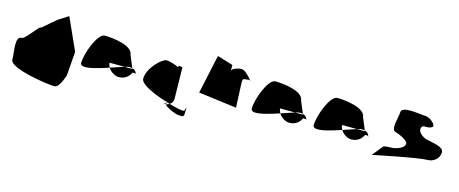

<svg xmlns="http://www.w3.org/2000/svg" viewBox="-36 -1096 3332 1395"><g transform="rotate(15 1630.0 -398.0)"><path d="M39 -246C39 -180 332 -138 382 -138C408 -138 422 -170 433 -190C439 -205 445 -221 451 -236L465 -418L357 -658L282 -611L180 -524C168 -536 92 -416 64 -416C10 -416 39 -304 39 -246Z M528 -353C528 -423 589 -588 643 -588C700 -588 854 -572 859 -502L899 -406L727 -407C730 -357 783 -323 817 -323C879 -323 902 -369 907 -381L933 -380C928 -350 946 -414 874 -414C830 -414 528 -278 528 -353Z M993 -358C993 -440 1090 -531 1123 -531C1150 -531 1204 -513 1215 -503L1219 -516L1247 -512L1251 -276C1251 -236 1216 -220 1185 -220C1167 -220 1221 -224 1199 -246L1205 -214C1228 -194 1288 -169 1308 -169C1328 -169 1350 -160 1350 -187L1352 -236C1340 -224 1353 -208 1327 -208C1290 -208 993 -289 993 -358Z M1412 -366 1699 -329 1691 -510C1691 -530 1688 -546 1712 -546C1737 -546 1733 -556 1751 -543C1731 -567 1693 -611 1667 -611C1639 -611 1593 -595 1593 -577V-622L1475 -658Z M1811 -353C1811 -423 1872 -588 1926 -588C1983 -588 2137 -572 2142 -502L2182 -406L2010 -407C2013 -357 2066 -323 2100 -323C2162 -323 2185 -369 2190 -381L2216 -380C2211 -350 2229 -414 2157 -414C2113 -414 1811 -278 1811 -353Z M2277 -353C2277 -423 2338 -588 2392 -588C2449 -588 2603 -572 2608 -502L2648 -406L2476 -407C2479 -357 2532 -323 2566 -323C2628 -323 2651 -369 2656 -381L2682 -380C2677 -350 2695 -414 2623 -414C2579 -414 2277 -278 2277 -353Z M2740 -253C2740 -253 3073 -323 3145 -323C3179 -323 3228 -350 3228 -403C3228 -445 3148 -452 3098 -464C3077 -469 3033 -494 3033 -524C3033 -555 3055 -552 3073 -552C3109 -552 3119 -568 3119 -568L3114 -585C3114 -585 3084 -628 3038 -628C3004 -628 2860 -658 2860 -605C2860 -568 2823 -468 2865 -458C2893 -451 2961 -421 2961 -396C2961 -358 2888 -341 2870 -341C2808 -341 2804 -332 2804 -332Z"/></g></svg>

Font: Interstorm
Style: Regular
Weight: 400
Version: Version 0.7